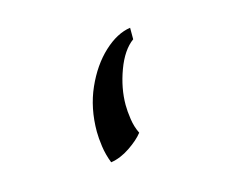

<svg xmlns="http://www.w3.org/2000/svg" viewBox="-51 -305 468 387"><g transform="rotate(-15 183.0 -111.0)"><path d="M139 15Q132 -3 129.5 -21Q127 -39 127 -52Q127 -101 145 -141.5Q163 -182 190.5 -207.5Q218 -233 246 -237V-213Q224 -197 210.5 -160.5Q197 -124 197 -89Q197 -76 199.5 -59Q202 -42 209 -28Q199 -15 179 -1.5Q159 12 139 15Z"/></g></svg>

Font: Bona Nova SC
Style: Regular
Weight: 400
Designer: Mateusz Machalski
Foundry: Capitalics
Version: Version 4.001; ttfautohint (v1.8.4.7-5d5b)